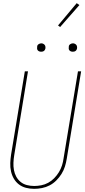

<svg xmlns="http://www.w3.org/2000/svg" viewBox="-20 -1186 540 1214"><path d="M196 8Q169 8 144 1.5Q119 -5 99.5 -20Q80 -35 67.5 -56.5Q55 -78 49.5 -103Q44 -128 45 -155Q46 -182 50 -208L137 -735H157L70 -205Q66 -181 65 -157.5Q64 -134 68 -111.5Q72 -89 82.5 -69.5Q93 -50 110 -36Q127 -22 149.5 -16Q172 -10 196 -10Q218 -10 241 -14.5Q264 -19 285 -30.5Q306 -42 323 -59.5Q340 -77 352.5 -97.5Q365 -118 372 -140Q379 -162 382 -185L473 -735H493L402 -182Q398 -157 390.5 -133Q383 -109 369 -86.5Q355 -64 336 -45Q317 -26 294 -14Q271 -2 245.5 3Q220 8 196 8ZM440 -859Q434 -859 428.5 -861Q423 -863 419 -867.5Q415 -872 414.5 -878.5Q414 -885 415 -891Q415 -896 417.5 -900Q420 -904 424 -906.5Q428 -909 432 -910.5Q436 -912 441 -912Q447 -912 452.5 -909.5Q458 -907 462 -902.5Q466 -898 467 -891.5Q468 -885 467 -879Q466 -874 463.5 -870Q461 -866 457.5 -863.5Q454 -861 449.5 -860Q445 -859 440 -859ZM240 -859Q234 -859 228.5 -861Q223 -863 219 -867.5Q215 -872 214.5 -878.5Q214 -885 215 -891Q215 -896 217.5 -900Q220 -904 224 -906.5Q228 -909 232 -910.5Q236 -912 241 -912Q247 -912 252.5 -909.5Q258 -907 262 -902.5Q266 -898 267 -891.5Q268 -885 267 -879Q266 -874 263.5 -870Q261 -866 257.5 -863.5Q254 -861 249.5 -860Q245 -859 240 -859ZM360 -1015 347 -1025 465 -1166 482 -1154Z"/></svg>

Font: Iosevka Term Curly Th Obl
Style: Regular
Weight: 100
Italic angle: -9°
Designer: Belleve Invis
Foundry: Belleve Invis
Version: Version 32.3.0